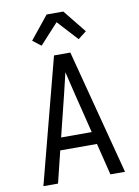

<svg xmlns="http://www.w3.org/2000/svg" viewBox="-103 -1044 807 1112"><g transform="rotate(-10 300.0 -488.0)"><path d="M60 0 252 -735H348L540 0H454L408 -187H192L146 0ZM390 -260 333 -490Q325 -524 316.5 -558.5Q308 -593 300 -628Q292 -593 283.5 -558.5Q275 -524 267 -490L210 -260ZM191 -803 142 -841 251 -976H349L458 -841L409 -803L300 -922Z"/></g></svg>

Font: Iosevka Extended
Style: Regular
Weight: 400
Width: 7
Monospace: yes
Designer: Belleve Invis
Foundry: Belleve Invis
Version: Version 32.5.0; ttfautohint (v1.8.4)